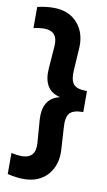

<svg xmlns="http://www.w3.org/2000/svg" viewBox="-100 -802 565 1014"><g transform="rotate(10 182.5 -295.0)"><path d="M352.1 -238.8Q296.4 -238.8 278.6 -215.8Q260.7 -192.9 265.1 -139.2L272 -28.8Q278.8 56.6 232.4 110.4Q186 164.1 103 164.1Q64 164.1 16.1 152.8V40Q49.3 46.9 71.8 46.9Q147.5 46.9 142.1 -34.2L132.8 -155.8Q124 -273.9 217.8 -294.9Q124 -315.9 132.8 -434.1L142.1 -556.2Q147.5 -637.2 71.8 -637.2Q51.8 -637.2 16.1 -629.9V-743.2Q61.5 -753.9 103 -753.9Q186 -753.9 232.4 -700.2Q278.8 -646.5 272 -561L265.1 -451.2Q260.7 -397.5 278.6 -374.3Q296.4 -351.1 352.1 -351.1Z"/></g></svg>

Font: TASA Explorer
Style: Bold
Weight: 700
Designer: Weizhong Zhang
Foundry: Local Remote
Version: Version 1.000;Glyphs 3.1.2 (3151)